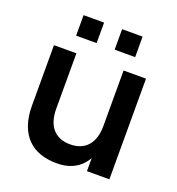

<svg xmlns="http://www.w3.org/2000/svg" viewBox="-135 -843 893 968"><g transform="rotate(20 312.0 -359.0)"><path d="M355.2 -623.3V-733.3H465.2V-623.3ZM148.5 -623.3V-733.3H258.5V-623.3ZM180.3 -242.8Q180.3 -208.5 188.6 -181.4Q196.9 -154.2 212.9 -135.8Q228.9 -117.4 252.5 -107.6Q276 -97.8 306.5 -97.8Q336.9 -97.8 360.6 -107.4Q384.2 -117 400.5 -135.4Q416.7 -153.8 425.1 -181Q433.5 -208.1 433.5 -242.8L460.2 -157.6Q456.1 -126 444.8 -95Q433.4 -63.9 411.8 -39.5Q390.2 -15 356.8 0Q323.2 15 274.8 15Q226.7 15 187 1.2Q147.3 -12.6 119 -41.2Q90.7 -69.9 75.3 -113.7Q60 -157.4 60 -217.3V-540H180.3ZM553.8 -540V0H433.5V-540Z"/></g></svg>

Font: Vela Sans GX ExtLt
Style: Regular
Weight: 200
Designer: Principal design: Mikhail Sharanda - project Manrope.
Design modification: Ravid Balaliev
Foundry: Mikhail Sharanda
Version: Version 1.001